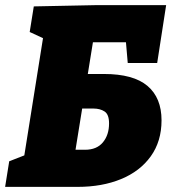

<svg xmlns="http://www.w3.org/2000/svg" viewBox="-35 -730 675 750"><path d="M-15 0 1 -100 60 -123 133 -581 81 -605 97 -705 343 -710H614L579 -484H464L457 -565H328L308 -441H371Q486 -441 541 -394.5Q596 -348 596 -260Q596 -178 554 -119.5Q512 -61 438 -30.5Q364 0 268 0ZM330 -306H286L260 -145H297Q343 -145 367 -174Q391 -203 391 -248Q391 -283 373.5 -294.5Q356 -306 330 -306Z"/></svg>

Font: Bitter Black
Style: Italic
Weight: 900
Italic angle: -9°
Designer: Sol Matas, and Bitter project Authors
Foundry: Sol Matas
Version: Version 2.001